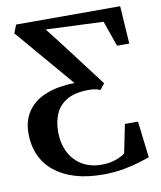

<svg xmlns="http://www.w3.org/2000/svg" viewBox="-84 -810 743 888"><g transform="rotate(-10 287.5 -366.5)"><path d="M328 10Q255 10 198 -7.2Q141 -24.5 101.5 -56.5Q62 -88.5 41.5 -134.2Q21 -180 21 -236.5Q21 -278.5 34.2 -310Q47.5 -341.5 71 -364.5Q94.5 -387.5 126.8 -401.8Q159 -416 196.5 -423Q214.5 -426 233.5 -427.8Q252.5 -429.5 271.5 -429.5L37 -704.5L52.5 -743H541L552.5 -565.5H495L453 -685.5L183 -697L247 -614.5L406 -405L384 -377Q373 -382.5 359.2 -384.8Q345.5 -387 327.5 -387Q262.5 -386 225.5 -363.2Q188.5 -340.5 173 -303.2Q157.5 -266 157.5 -221.5Q157.5 -178.5 170 -144.2Q182.5 -110 205.2 -85.8Q228 -61.5 259.5 -48.8Q291 -36 329 -36Q360.5 -36 383.8 -42.5Q407 -49 421.5 -56.8Q436 -64.5 441 -70L468 -203H529.5L550 -32Q535.5 -27 503.8 -17Q472 -7 427.5 1.5Q383 10 328 10Z"/></g></svg>

Font: Merriweather 72pt SemiBold
Style: Regular
Weight: 600
Version: Version 2.100